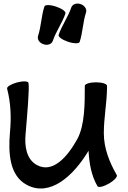

<svg xmlns="http://www.w3.org/2000/svg" viewBox="-20 -1016 718 1080"><path d="M428 -780C446 -834 446 -892 464 -946C470 -964 456 -986 433 -993C410 -1001 387 -992 381 -974C363 -920 328 -874 310 -820C306 -809 330 -792 363 -781C396 -770 425 -770 428 -780ZM277 -786C295 -840 330 -886 348 -940C352 -951 328 -968 295 -979C262 -990 233 -990 230 -980C212 -926 212 -868 194 -814C188 -795 202 -774 225 -767C248 -759 271 -768 277 -786ZM20 -517C41 -437 44 -353 36 -271C26 -155 33 -28 131 24C260 93 392 -24 478 -168C482 -98 493 -30 528 31C534 41 562 34 592 17C622 0 642 -22 637 -31C595 -104 564 -183 564 -267C564 -352 581 -436 582 -521V-522C582 -523 582 -525 582 -526C582 -527 582 -527 582 -529C582 -529 582 -530 582 -532V-533C582 -544 555 -553 520 -553C485 -553 457 -544 457 -533C457 -431 457 -312 415 -234C360 -134 277 -40 189 -87C129 -118 117 -193 124 -263C132 -359 147 -525 140 -550C138 -560 108 -561 75 -552C42 -543 17 -528 20 -517Z"/></svg>

Font: Nupuram
Style: Bold
Weight: 700
Designer: Santhosh Thottingal (santhosh.thottingal@gmail.com)
Foundry: SMC
Version: Version 1.000